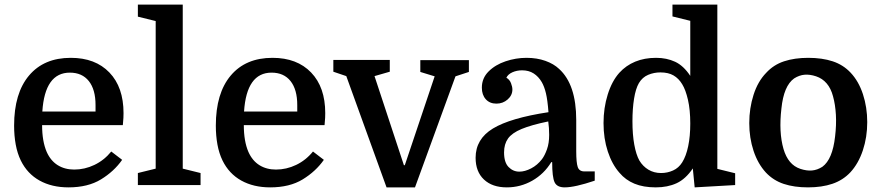

<svg xmlns="http://www.w3.org/2000/svg" viewBox="-20 -800 3809 830"><path d="M511 -259H162Q162 -189 182 -143Q199 -105 229.5 -86Q260 -67 301 -67Q346 -67 388 -87Q430 -107 461 -145L508 -109Q473 -59 416.5 -24.5Q360 10 276 10Q204 10 151 -19.5Q98 -49 70 -106Q55 -137 48 -175Q41 -213 41 -257Q41 -397 105.5 -473.5Q170 -550 286 -550Q392 -550 453 -486.5Q514 -423 514 -311Q514 -300 513.5 -290.5Q513 -281 511 -259ZM282 -486Q174 -486 163 -318H393V-346Q393 -413 364 -449.5Q335 -486 282 -486Z M653 -71V-709L576 -728V-780H770V-71L847 -52V0H576V-52Z M1383 -259H1034Q1034 -189 1054 -143Q1071 -105 1101.5 -86Q1132 -67 1173 -67Q1218 -67 1260 -87Q1302 -107 1333 -145L1380 -109Q1345 -59 1288.5 -24.5Q1232 10 1148 10Q1076 10 1023 -19.5Q970 -49 942 -106Q927 -137 920 -175Q913 -213 913 -257Q913 -397 977.5 -473.5Q1042 -550 1158 -550Q1264 -550 1325 -486.5Q1386 -423 1386 -311Q1386 -300 1385.5 -290.5Q1385 -281 1383 -259ZM1154 -486Q1046 -486 1035 -318H1265V-346Q1265 -413 1236 -449.5Q1207 -486 1154 -486Z M1774 10H1651L1477 -471L1421 -490V-541H1665V-490L1599 -471L1726 -86H1730L1859 -470L1797 -489V-540H2007V-489L1949 -470Z M2036 -118Q2036 -199 2111 -244.5Q2186 -290 2351 -315Q2347 -368 2340 -397Q2333 -426 2322 -445Q2308 -469 2287 -482.5Q2266 -496 2237 -496Q2214 -496 2195 -487.5Q2176 -479 2169 -464Q2183 -456 2189 -440.5Q2195 -425 2195 -413Q2195 -388 2174.5 -370Q2154 -352 2126 -352Q2097 -352 2080 -371Q2063 -390 2063 -421Q2063 -462 2092 -491Q2121 -520 2165.5 -535Q2210 -550 2256 -550Q2301 -550 2337.5 -537Q2374 -524 2397 -502Q2471 -435 2471 -281V-146Q2471 -97 2477.5 -78Q2484 -59 2506 -59H2551V-19Q2465 10 2421 10Q2388 10 2377.5 -12Q2367 -34 2367 -99H2363Q2332 -48 2281 -19Q2230 10 2171 10Q2108 10 2072 -24Q2036 -58 2036 -118ZM2225 -58Q2249 -58 2276 -72Q2303 -86 2323 -112Q2335 -128 2344.5 -154.5Q2354 -181 2354 -217Q2354 -231 2353 -246.5Q2352 -262 2350 -275Q2277 -260 2235 -242.5Q2193 -225 2176 -201Q2159 -177 2159 -141Q2159 -98 2178.5 -78Q2198 -58 2225 -58Z M2589 -268Q2589 -333 2607 -391Q2625 -449 2657 -485Q2686 -517 2726 -533.5Q2766 -550 2816 -550Q2862 -550 2898.5 -533Q2935 -516 2964 -472V-710L2887 -729V-780H3081V-70L3158 -51V0L2983 10L2975 -72Q2944 -26 2905 -8Q2866 10 2815 10Q2761 10 2722.5 -6Q2684 -22 2658 -53Q2626 -89 2607.5 -145Q2589 -201 2589 -268ZM2964 -266Q2964 -325 2954 -368.5Q2944 -412 2929 -436Q2914 -461 2891.5 -474Q2869 -487 2835 -487Q2807 -487 2782 -476.5Q2757 -466 2742 -441Q2728 -417 2721 -373.5Q2714 -330 2714 -276Q2714 -218 2722 -174.5Q2730 -131 2744 -106Q2759 -81 2783 -66.5Q2807 -52 2838 -52Q2865 -52 2889.5 -63Q2914 -74 2929 -98Q2946 -125 2955 -168Q2964 -211 2964 -266Z M3729 -272Q3729 -207 3710 -150Q3691 -93 3656 -55Q3624 -21 3578.5 -5.5Q3533 10 3473 10Q3413 10 3368 -5Q3323 -20 3291 -54Q3256 -92 3237.5 -148Q3219 -204 3219 -268Q3219 -332 3237.5 -390Q3256 -448 3292 -485Q3324 -520 3369.5 -535Q3415 -550 3474 -550Q3534 -550 3579.5 -535Q3625 -520 3657 -486Q3692 -449 3710.5 -392.5Q3729 -336 3729 -272ZM3367 -156Q3377 -122 3395 -100.5Q3413 -79 3440 -70Q3467 -61 3490 -63Q3513 -65 3535 -79Q3579 -111 3590 -210Q3596 -260 3593.5 -304Q3591 -348 3581 -384Q3572 -418 3553.5 -439.5Q3535 -461 3508 -470Q3481 -479 3458 -477Q3435 -475 3413 -461Q3368 -429 3358 -331Q3346 -229 3367 -156Z"/></svg>

Font: Domine SemiBold
Style: Regular
Weight: 600
Designer: Pablo Impallari, Rodrigo Fuenzalida, Brenda Gallo
Foundry: Pablo Impallari, Rodrigo Fuenzalida, Brenda Gallo
Version: Version 2.000